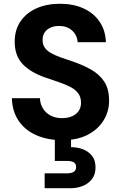

<svg xmlns="http://www.w3.org/2000/svg" viewBox="-20 -732 644 1019"><path d="M310 12Q234 12 174 -14Q114 -40 79.5 -90Q45 -140 43 -211H192Q193 -181 207.5 -157Q222 -133 248 -119Q274 -105 309 -105Q340 -105 362.5 -115Q385 -125 397.5 -143Q410 -161 410 -187Q410 -216 395.5 -236Q381 -256 355.5 -269.5Q330 -283 297 -294.5Q264 -306 228 -318Q146 -345 102 -390Q58 -435 58 -510Q58 -574 89 -619Q120 -664 174 -688Q228 -712 298 -712Q369 -712 423 -687.5Q477 -663 508.5 -617Q540 -571 542 -508H392Q391 -531 379 -550.5Q367 -570 346 -582Q325 -594 296 -594Q271 -595 250.5 -586.5Q230 -578 218 -561.5Q206 -545 206 -520Q206 -495 218 -478.5Q230 -462 251.5 -450Q273 -438 302 -427.5Q331 -417 365 -406Q418 -388 462 -363.5Q506 -339 532.5 -300Q559 -261 559 -197Q559 -141 530 -93.5Q501 -46 446 -17Q391 12 310 12ZM217 267V188H334Q359 188 371.5 180Q384 172 384 154Q384 137 371.5 129.5Q359 122 334 122H271V-4H357V49Q390 49 419.5 60Q449 71 468 94.5Q487 118 487 157Q487 194 468 218.5Q449 243 419 255Q389 267 354 267Z"/></svg>

Font: DM Sans 20pt ExtraBold
Style: Regular
Weight: 800
Version: Version 4.004;gftools[0.9.30]